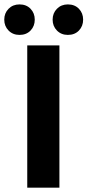

<svg xmlns="http://www.w3.org/2000/svg" viewBox="-48 -860 401 880"><path d="M76.9 0V-651.8H224.3V0ZM41.4 -700Q11.1 -700 -8.7 -720Q-28.5 -740.1 -28.5 -769.9Q-28.5 -799.7 -8.7 -819.8Q11.1 -839.8 41.4 -839.8Q72.7 -839.8 92 -819.8Q111.3 -799.7 111.3 -769.9Q111.3 -740.1 92 -720Q72.7 -700 41.4 -700ZM263.1 -700Q232.8 -700 213 -720Q193.2 -740.1 193.2 -769.9Q193.2 -799.7 213 -819.8Q232.8 -839.8 263.1 -839.8Q294.4 -839.8 313.7 -819.8Q333 -799.7 333 -769.9Q333 -740.1 313.7 -720Q294.4 -700 263.1 -700Z"/></svg>

Font: Source Sans Variable
Style: Regular
Weight: 200
Designer: Paul D. Hunt
Foundry: Adobe Systems Incorporated
Version: Version 3.006;hotconv 1.0.111;makeotfexe 2.5.65597